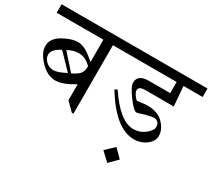

<svg xmlns="http://www.w3.org/2000/svg" viewBox="-138 -813 1350 1224"><g transform="rotate(30 537.0 -201.0)"><path d="M546.9 -566.4V-503.9H414.1V0H402.3L343.8 -58.6V-175.8Q261.7 -125 207 -125Q148.4 -125 95.7 -179.7Q43 -234.4 43 -285.2Q43 -339.8 103.5 -375Q164.1 -410.2 214.8 -410.2Q234.4 -410.2 261.7 -398.4Q289.1 -386.7 343.8 -339.8V-503.9H0V-566.4ZM171.9 -328.1 273.4 -214.8Q320.3 -238.3 332 -257.8Q343.8 -277.3 343.8 -308.6Q300.8 -351.6 253.9 -351.6Q210.9 -351.6 171.9 -328.1ZM253.9 -207 148.4 -316.4Q85.9 -285.2 85.9 -246.1Q85.9 -218.8 109.4 -197.3Q132.8 -175.8 164.1 -175.8Q195.3 -175.8 253.9 -207Z M1074.2 -566.4V-503.9H933.6L945.3 -359.4H738.3Q687.5 -359.4 687.5 -332Q687.5 -316.4 703.1 -294.9Q718.8 -273.4 726.6 -273.4Q730.5 -273.4 753.9 -277.3Q777.3 -281.2 796.9 -281.2Q875 -281.2 916 -238.3Q957 -195.3 957 -148.4Q957 -109.4 918 -80.1Q878.9 -50.8 828.1 -50.8Q761.7 -50.8 695.3 -103.5Q628.9 -156.2 562.5 -265.6L582 -273.4Q636.7 -191.4 689.5 -148.4Q742.2 -105.5 793 -105.5Q839.8 -105.5 877 -134.8Q914.1 -164.1 914.1 -191.4Q914.1 -210.9 902.3 -222.7Q890.6 -234.4 875 -234.4Q859.4 -234.4 812.5 -222.7Q765.6 -207 757.8 -207Q738.3 -207 691.4 -269.5Q644.5 -332 644.5 -363.3Q644.5 -390.6 664.1 -406.2Q683.6 -421.9 726.6 -421.9H882.8V-503.9H535.2V-566.4Z M816.4 105.5 757.8 164.1 695.3 105.5 757.8 46.9Z"/></g></svg>

Font: 和音 by 宁静之雨，公众号njzyshare
Style: Regular
Weight: 400
Designer: Steve Matteson
Foundry: Ascender Corporation
Version: Version 6.00;June 8, 2018;FontCreator 11.0.0.2388 32-bit